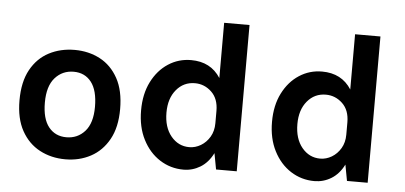

<svg xmlns="http://www.w3.org/2000/svg" viewBox="-49 -785 1892 897"><g transform="rotate(5 897.0 -336.0)"><path d="M284 14Q217.5 14 163.8 -14.5Q110 -43 78.5 -99.8Q47 -156.5 47 -242Q47 -329 78.5 -386Q110 -443 163.8 -471Q217.5 -499 284 -499Q349.5 -499 402.8 -471Q456 -443 487.5 -386Q519 -329 519 -242Q519 -156.5 487.5 -99.8Q456 -43 402.8 -14.5Q349.5 14 284 14ZM280 -89Q332.5 -89 366.8 -127.5Q401 -166 401 -242Q401 -319 370.8 -358Q340.5 -397 288 -397Q235 -397 200.5 -358Q166 -319 166 -242Q166 -166 196.8 -127.5Q227.5 -89 280 -89Z M838 14Q777 14 726.8 -18.2Q676.5 -50.5 646.8 -108.8Q617 -167 617 -245Q617 -322 645.8 -379Q674.5 -436 722.8 -467.5Q771 -499 830 -499Q922 -499 968 -427V-686H1087V0H990L976 -75.5Q953.5 -30.5 917 -8.2Q880.5 14 838 14ZM736 -245Q736 -176 770.2 -134.5Q804.5 -93 856 -93Q884 -93 909.8 -108.2Q935.5 -123.5 951.8 -151Q968 -178.5 968 -215V-273Q968 -330 934.8 -361.5Q901.5 -393 857 -393Q804 -393 770 -352.2Q736 -311.5 736 -245Z M1452 14Q1391 14 1340.8 -18.2Q1290.5 -50.5 1260.8 -108.8Q1231 -167 1231 -245Q1231 -322 1259.8 -379Q1288.5 -436 1336.8 -467.5Q1385 -499 1444 -499Q1536 -499 1582 -427V-686H1701V0H1604L1590 -75.5Q1567.5 -30.5 1531 -8.2Q1494.5 14 1452 14ZM1350 -245Q1350 -176 1384.2 -134.5Q1418.5 -93 1470 -93Q1498 -93 1523.8 -108.2Q1549.5 -123.5 1565.8 -151Q1582 -178.5 1582 -215V-273Q1582 -330 1548.8 -361.5Q1515.5 -393 1471 -393Q1418 -393 1384 -352.2Q1350 -311.5 1350 -245Z"/></g></svg>

Font: Karla
Style: Bold
Weight: 700
Designer: Jonathan Pinhorn
Version: Version 2.004; ttfautohint (v1.8.4.7-5d5b);gftools[0.9.33]